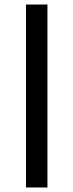

<svg xmlns="http://www.w3.org/2000/svg" viewBox="-20 -830 325 850"><path d="M190 0H95V-810H190Z"/></svg>

Font: TypoPRO Sinkin Sans
Style: 400 Regular
Weight: 400
Designer: Keith Bates
Foundry: K-Type
Version: Sinkin Sans (version 1.0)  by Keith Bates   •   © 2014   www